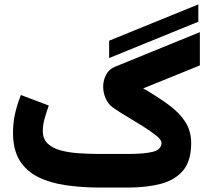

<svg xmlns="http://www.w3.org/2000/svg" viewBox="-20 -845 945 865"><path d="M471.7 -583.5V-661.6L873.5 -825.2V-747.1ZM555.7 0H432.1Q349.6 0 278.1 -10.3Q206.5 -20.5 152.6 -47.1Q98.6 -73.7 68.6 -122.1Q38.6 -170.4 38.6 -247.1Q38.6 -293.5 48.8 -336.9Q59.1 -380.4 74.2 -417L199.7 -369.6Q191.4 -346.2 182.1 -314.9Q172.9 -283.7 172.9 -254.9Q172.9 -219.7 194.3 -198.7Q215.8 -177.7 252.4 -167.7Q289.1 -157.7 335.4 -154.5Q381.8 -151.4 432.1 -151.4H555.2Q629.9 -151.4 668.7 -161.1Q707.5 -170.9 707.5 -202.1Q707.5 -215.3 683.3 -234.6Q659.2 -253.9 623.3 -276.4Q587.4 -298.8 550.5 -320.8Q513.7 -342.8 488.3 -360.8Q467.3 -376 456.1 -401.6Q444.8 -427.2 444.8 -454.1Q444.8 -482.9 458 -508.3Q471.2 -533.7 498.5 -544.4L880.4 -700.2V-550.3L625 -446.8Q691.9 -408.2 740.5 -372.3Q789.1 -336.4 815.2 -295.4Q841.3 -254.4 841.3 -200.2Q841.3 -120.1 804.7 -76.7Q768.1 -33.2 703.6 -16.6Q639.2 0 555.7 0Z"/></svg>

Font: Vazirmatn RD UI Black
Style: Regular
Weight: 900
Designer: Saber Rastikerdar
Foundry: Saber Rastikerdar
Version: Version 33.003